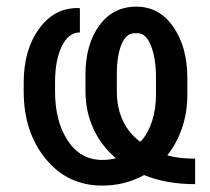

<svg xmlns="http://www.w3.org/2000/svg" viewBox="-20 -559 645 589"><path d="M578.6 5.9Q534.7 5.9 495.4 -1Q456.1 -7.8 421.9 -22Q393.1 -5.9 360.8 2.2Q328.6 10.3 293.5 10.3Q187 10.3 119.9 -72Q52.7 -154.3 52.7 -278.3V-306.2Q52.7 -406.2 100.3 -471.4Q147.9 -536.6 222.2 -534.2L225.1 -533.2V-459.5Q189.9 -459.5 169.4 -416.7Q148.9 -374 148.9 -307.1V-278.3Q148.9 -186.5 188 -127.4Q227.1 -68.4 293.5 -68.4Q304.2 -68.4 314.7 -69.6Q325.2 -70.8 335.4 -73.7Q290 -112.3 266.1 -165Q242.2 -217.8 242.2 -279.8V-330.1Q242.2 -422.4 284.4 -480.5Q326.7 -538.6 397.9 -538.6Q468.8 -538.6 511.7 -476.6Q554.7 -414.6 554.7 -319.8V-268.6Q554.7 -214.4 538.6 -166.7Q522.5 -119.1 493.2 -82.5Q511.7 -77.1 533.2 -74.7Q554.7 -72.3 578.6 -72.3ZM458.5 -268.6V-321.3Q458.5 -381.3 442.4 -420.4Q426.3 -459.5 399.4 -457H396.5Q368.7 -459.5 353.5 -424.6Q338.4 -389.6 338.4 -331.1V-278.8Q338.4 -229 356.7 -189.5Q375 -149.9 409.2 -125L412.1 -125.5Q434.1 -149.4 446.3 -186.8Q458.5 -224.1 458.5 -268.6Z"/></svg>

Font: GeogebraSans
Style: Regular
Weight: 400
Designer: Google
Version: Version 1.100140; 2013